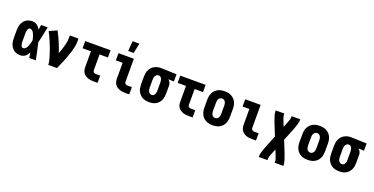

<svg xmlns="http://www.w3.org/2000/svg" viewBox="-26 -1695 5552 2847"><g transform="rotate(20 2750.0 -271.5)"><path d="M219 8Q193 8 167 2Q141 -4 119.5 -18Q98 -32 82 -53Q66 -74 56.5 -98Q47 -122 43.5 -148Q40 -174 40 -200V-320Q40 -346 43.5 -372Q47 -398 56.5 -422Q66 -446 82 -467Q98 -488 119.5 -502Q141 -516 167 -522Q193 -528 219 -528Q239 -528 258 -521.5Q277 -515 292.5 -503Q308 -491 320.5 -475Q333 -459 342 -442Q345 -461 348 -480.5Q351 -500 354 -520H458Q444 -456 431 -391.5Q418 -327 403 -263Q419 -198 432.5 -132Q446 -66 460 0H356Q353 -21 350 -41.5Q347 -62 344 -82Q334 -64 322 -47.5Q310 -31 294 -18.5Q278 -6 258.5 1Q239 8 219 8ZM219 -106Q231 -106 242.5 -112Q254 -118 262 -127Q270 -136 276 -147Q282 -158 286.5 -169Q291 -180 295 -192Q299 -204 302 -215.5Q305 -227 308 -239Q311 -251 313 -263Q311 -275 308 -286.5Q305 -298 301.5 -309.5Q298 -321 294.5 -332Q291 -343 286 -354Q281 -365 275.5 -375.5Q270 -386 261.5 -394.5Q253 -403 242 -408.5Q231 -414 219 -414Q210 -414 202 -408Q194 -402 190 -393.5Q186 -385 183.5 -376Q181 -367 179.5 -357.5Q178 -348 177.5 -338.5Q177 -329 177 -320V-200Q177 -191 177.5 -181.5Q178 -172 179.5 -162.5Q181 -153 183.5 -144Q186 -135 190 -126.5Q194 -118 202 -112Q210 -106 219 -106Z M656 0Q656 -32 648.5 -62.5Q641 -93 632 -123.5Q623 -154 613 -184Q603 -214 592 -243.5Q581 -273 569 -302Q557 -331 544.5 -360Q532 -389 518.5 -417.5Q505 -446 490 -474L611 -528Q651 -454 683.5 -376.5Q716 -299 743 -219Q755 -249 765.5 -279.5Q776 -310 785 -341Q794 -372 800.5 -404Q807 -436 807 -468V-520H944V-468Q944 -427 935 -386.5Q926 -346 914 -306.5Q902 -267 888 -228Q874 -189 858.5 -151Q843 -113 826.5 -75Q810 -37 793 0Z M1370 0Q1346 0 1323 -3Q1300 -6 1278.5 -14Q1257 -22 1237.5 -35.5Q1218 -49 1205 -68.5Q1192 -88 1187 -111Q1182 -134 1182 -157V-406H1050V-520H1450V-406H1318V-157Q1318 -147 1322 -138Q1326 -129 1333.5 -123.5Q1341 -118 1350.5 -116Q1360 -114 1370 -114H1434V0Z M1870 0Q1846 0 1823 -3Q1800 -6 1778.5 -14Q1757 -22 1737.5 -35.5Q1718 -49 1705 -68.5Q1692 -88 1687 -111Q1682 -134 1682 -157V-406H1575V-520H1818V-157Q1818 -147 1822 -138Q1826 -129 1833.5 -123.5Q1841 -118 1850.5 -116Q1860 -114 1870 -114H1934V0ZM1699 -600 1711 -758H1818L1786 -600Z M2249 8Q2222 8 2194.5 3Q2167 -2 2143 -15Q2119 -28 2100 -48.5Q2081 -69 2069 -93.5Q2057 -118 2052.5 -145.5Q2048 -173 2048 -200V-320Q2048 -346 2052 -372Q2056 -398 2067 -422Q2078 -446 2095 -466.5Q2112 -487 2135 -500.5Q2158 -514 2183.5 -521Q2209 -528 2235 -528H2250L2491 -520V-406L2402 -409Q2412 -401 2420 -391Q2428 -381 2434 -369.5Q2440 -358 2442 -345.5Q2444 -333 2444 -320V-200Q2444 -173 2440 -146Q2436 -119 2425 -94.5Q2414 -70 2395.5 -49.5Q2377 -29 2353.5 -15.5Q2330 -2 2303 3Q2276 8 2249 8ZM2249 -106Q2259 -106 2269 -110Q2279 -114 2285.5 -122Q2292 -130 2296.5 -139.5Q2301 -149 2303.5 -159Q2306 -169 2306.5 -179.5Q2307 -190 2307 -200V-320Q2307 -335 2305 -350Q2303 -365 2297.5 -378.5Q2292 -392 2280.5 -402.5Q2269 -413 2254 -414H2246Q2230 -414 2217 -404Q2204 -394 2197 -380.5Q2190 -367 2187.5 -351.5Q2185 -336 2185 -320V-200Q2185 -184 2187.5 -168Q2190 -152 2197.5 -138Q2205 -124 2219 -115Q2233 -106 2249 -106Z M2870 0Q2846 0 2823 -3Q2800 -6 2778.5 -14Q2757 -22 2737.5 -35.5Q2718 -49 2705 -68.5Q2692 -88 2687 -111Q2682 -134 2682 -157V-406H2550V-520H2950V-406H2818V-157Q2818 -147 2822 -138Q2826 -129 2833.5 -123.5Q2841 -118 2850.5 -116Q2860 -114 2870 -114H2934V0Z M3250 8Q3223 8 3195.5 3Q3168 -2 3143.5 -15Q3119 -28 3100 -48Q3081 -68 3069 -93Q3057 -118 3052.5 -145.5Q3048 -173 3048 -200V-320Q3048 -347 3052.5 -374.5Q3057 -402 3069 -427Q3081 -452 3100 -472Q3119 -492 3143.5 -505Q3168 -518 3195.5 -523Q3223 -528 3250 -528Q3277 -528 3304.5 -523Q3332 -518 3356.5 -505Q3381 -492 3400 -472Q3419 -452 3431 -427Q3443 -402 3447.5 -374.5Q3452 -347 3452 -320V-200Q3452 -173 3447.5 -145.5Q3443 -118 3431 -93Q3419 -68 3400 -48Q3381 -28 3356.5 -15Q3332 -2 3304.5 3Q3277 8 3250 8ZM3250 -106Q3266 -106 3280.5 -114.5Q3295 -123 3302.5 -137.5Q3310 -152 3312.5 -168Q3315 -184 3315 -200V-320Q3315 -336 3312.5 -352Q3310 -368 3302.5 -382.5Q3295 -397 3280.5 -405.5Q3266 -414 3250 -414Q3234 -414 3219.5 -405.5Q3205 -397 3197.5 -382.5Q3190 -368 3187.5 -352Q3185 -336 3185 -320V-200Q3185 -184 3187.5 -168Q3190 -152 3197.5 -137.5Q3205 -123 3219.5 -114.5Q3234 -106 3250 -106Z M3870 0Q3846 0 3823 -3Q3800 -6 3778.5 -14Q3757 -22 3737.5 -35.5Q3718 -49 3705 -68.5Q3692 -88 3687 -111Q3682 -134 3682 -157V-406H3575V-520H3818V-157Q3818 -147 3822 -138Q3826 -129 3833.5 -123.5Q3841 -118 3850.5 -116Q3860 -114 3870 -114H3934V0Z M4056 215V197Q4056 181 4060 165Q4064 149 4068.5 133.5Q4073 118 4078 103Q4083 88 4088.5 73Q4094 58 4099.5 42.5Q4105 27 4111 13L4178 -152L4111 -318Q4105 -332 4099.5 -347.5Q4094 -363 4088.5 -378Q4083 -393 4078 -408Q4073 -423 4068.5 -438.5Q4064 -454 4060 -470Q4056 -486 4056 -502V-520H4193V-502Q4193 -485 4197.5 -469.5Q4202 -454 4207.5 -439Q4213 -424 4219 -408.5Q4225 -393 4231 -378Q4232 -376 4233 -373.5Q4234 -371 4234 -369L4235 -368Q4236 -366 4236.5 -364Q4237 -362 4238 -360L4250 -331L4262 -360Q4263 -362 4263.5 -364Q4264 -366 4265 -368L4266 -369Q4266 -371 4267 -373.5Q4268 -376 4269 -378Q4275 -393 4281 -408.5Q4287 -424 4292.5 -439Q4298 -454 4302.5 -469.5Q4307 -485 4307 -502V-520H4444V-502Q4444 -486 4440 -470Q4436 -454 4431.5 -438.5Q4427 -423 4422 -408Q4417 -393 4411.5 -378Q4406 -363 4400.5 -347.5Q4395 -332 4389 -318L4322 -153L4389 13Q4395 27 4400.5 42.5Q4406 58 4411.5 73Q4417 88 4422 103Q4427 118 4431.5 133.5Q4436 149 4440 165Q4444 181 4444 197V215H4307V197Q4307 180 4302.5 164.5Q4298 149 4292.5 134Q4287 119 4281 103.5Q4275 88 4269 73Q4268 71 4267 68.5Q4266 66 4266 64L4265 63Q4264 61 4263.5 59Q4263 57 4262 55L4250 26L4238 55Q4237 57 4236.5 59Q4236 61 4235 63L4234 64Q4234 66 4233 68.5Q4232 71 4231 73Q4225 88 4219 103.5Q4213 119 4207.5 134Q4202 149 4197.5 164.5Q4193 180 4193 197V215Z M4750 8Q4723 8 4695.5 3Q4668 -2 4643.5 -15Q4619 -28 4600 -48Q4581 -68 4569 -93Q4557 -118 4552.5 -145.5Q4548 -173 4548 -200V-320Q4548 -347 4552.5 -374.5Q4557 -402 4569 -427Q4581 -452 4600 -472Q4619 -492 4643.5 -505Q4668 -518 4695.5 -523Q4723 -528 4750 -528Q4777 -528 4804.5 -523Q4832 -518 4856.5 -505Q4881 -492 4900 -472Q4919 -452 4931 -427Q4943 -402 4947.5 -374.5Q4952 -347 4952 -320V-200Q4952 -173 4947.5 -145.5Q4943 -118 4931 -93Q4919 -68 4900 -48Q4881 -28 4856.5 -15Q4832 -2 4804.5 3Q4777 8 4750 8ZM4750 -106Q4766 -106 4780.5 -114.5Q4795 -123 4802.5 -137.5Q4810 -152 4812.5 -168Q4815 -184 4815 -200V-320Q4815 -336 4812.5 -352Q4810 -368 4802.5 -382.5Q4795 -397 4780.5 -405.5Q4766 -414 4750 -414Q4734 -414 4719.5 -405.5Q4705 -397 4697.5 -382.5Q4690 -368 4687.5 -352Q4685 -336 4685 -320V-200Q4685 -184 4687.5 -168Q4690 -152 4697.5 -137.5Q4705 -123 4719.5 -114.5Q4734 -106 4750 -106Z M5249 8Q5222 8 5194.5 3Q5167 -2 5143 -15Q5119 -28 5100 -48.5Q5081 -69 5069 -93.5Q5057 -118 5052.5 -145.5Q5048 -173 5048 -200V-320Q5048 -346 5052 -372Q5056 -398 5067 -422Q5078 -446 5095 -466.5Q5112 -487 5135 -500.5Q5158 -514 5183.5 -521Q5209 -528 5235 -528H5250L5491 -520V-406L5402 -409Q5412 -401 5420 -391Q5428 -381 5434 -369.5Q5440 -358 5442 -345.5Q5444 -333 5444 -320V-200Q5444 -173 5440 -146Q5436 -119 5425 -94.5Q5414 -70 5395.5 -49.5Q5377 -29 5353.5 -15.5Q5330 -2 5303 3Q5276 8 5249 8ZM5249 -106Q5259 -106 5269 -110Q5279 -114 5285.5 -122Q5292 -130 5296.5 -139.5Q5301 -149 5303.5 -159Q5306 -169 5306.5 -179.5Q5307 -190 5307 -200V-320Q5307 -335 5305 -350Q5303 -365 5297.5 -378.5Q5292 -392 5280.5 -402.5Q5269 -413 5254 -414H5246Q5230 -414 5217 -404Q5204 -394 5197 -380.5Q5190 -367 5187.5 -351.5Q5185 -336 5185 -320V-200Q5185 -184 5187.5 -168Q5190 -152 5197.5 -138Q5205 -124 5219 -115Q5233 -106 5249 -106Z"/></g></svg>

Font: Iosevka Curly Heavy
Style: Regular
Weight: 900
Monospace: yes
Designer: Belleve Invis
Foundry: Belleve Invis
Version: Version 22.1.2; ttfautohint (v1.8.4)